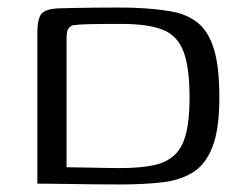

<svg xmlns="http://www.w3.org/2000/svg" viewBox="-20 -482 641 504"><path d="M555.8 -226.3Q555.8 -143.7 538 -97.2Q520.3 -50.7 486.6 -29.7Q452.8 -8.6 404.5 -3.2Q356.1 2.2 294.6 2.2Q266.3 2.2 234.8 1.9Q203.2 1.5 172.7 1.1Q142.3 0.7 117.6 0.4Q93 0 78 0V-396.5Q78 -428.3 86.8 -443Q95.5 -457.8 131 -460Q147 -460.7 173 -461.1Q199.1 -461.5 228.8 -461.9Q258.5 -462.2 286.4 -462.2Q314.3 -462.2 333.2 -461.5Q388 -459.3 429.7 -452Q471.4 -444.7 499.5 -421.8Q527.7 -398.9 541.8 -352.5Q555.8 -306.2 555.8 -226.3ZM154.7 -43Q162 -43 180.3 -42.6Q198.5 -42.3 220.5 -41.9Q242.5 -41.5 263.2 -41.1Q283.8 -40.8 295.3 -40.8Q346 -40.8 381 -47.8Q415.9 -54.7 437.3 -74.2Q458.7 -93.6 468.1 -130.3Q477.6 -167.1 477.6 -225.5Q477.6 -306 461.3 -347.7Q445 -389.4 406.4 -404.3Q367.8 -419.2 298.9 -419.2Q285.5 -419.2 259.8 -419.2Q234.2 -419.2 209.1 -418.5Q184 -417.7 170.3 -415.5Q162.8 -412.2 158.8 -405.8Q154.7 -399.5 154.7 -380.3Z"/></svg>

Font: Genos Thin
Style: Regular
Weight: 100
Designer: Robert E. Leuschke
Foundry: Robert E. Leuschke
Version: Version 1.010